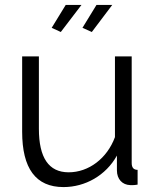

<svg xmlns="http://www.w3.org/2000/svg" viewBox="-20 -750 634 780"><path d="M238 10C326 10 410 -37 455 -118V-58C455 -22 477 1 509 2C513 2 523 3 539 0V-60C523 -60 515 -69 515 -88V-521H447V-193C415 -106 340 -50 259 -50C178 -50 138 -109 138 -227V-521H70V-215C70 -66 125 10 238 10ZM311 -730H247L190 -637L227 -620ZM436 -730H372L315 -637L353 -620Z"/></svg>

Font: Raleway Reg
Style: Regular
Weight: 400
Designer: Matt McInerney, Pablo Impallari, Rodrigo Fuenzalida
Foundry: Matt McInerney, Pablo Impallari, Rodrigo Fuenzalida
Version: Version 3.00 July 28, 2015